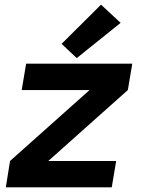

<svg xmlns="http://www.w3.org/2000/svg" viewBox="-20 -803 616 823"><path d="M5 0H459L478 -113H187L528 -417L547 -530H92L73 -417H364L23 -113ZM309 -554 497 -705 413 -783 244 -615Z"/></svg>

Font: Iosevka Sparkle Extrabold
Style: Italic
Weight: 800
Italic angle: -9°
Designer: Belleve Invis
Foundry: Belleve Invis
Version: Version 4.5.0; ttfautohint (v1.8.3)